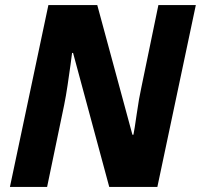

<svg xmlns="http://www.w3.org/2000/svg" viewBox="-20 -734 789 754"><path d="M19 0H165L232 -322Q239 -356 245.5 -400Q252 -444 257 -480Q262 -516 263 -526H267L409 0H598L749 -714H602L535 -390Q526 -350 517 -287Q508 -224 504 -205H500L362 -714H170Z"/></svg>

Font: Noto Sans Display Extra
Style: Italic
Weight: 800
Italic angle: -12°
Designer: Monotype Design Team
Foundry: Monotype Imaging Inc.
Version: Version 1.900